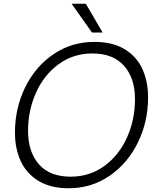

<svg xmlns="http://www.w3.org/2000/svg" viewBox="-20 -997 834 1027"><path d="M60 -288Q60 -418 114.5 -529.5Q169 -641 266 -707Q363 -773 485 -773Q581 -773 645.5 -734.5Q710 -696 741 -629Q772 -562 772 -476Q772 -346 717.5 -234.5Q663 -123 566 -56.5Q469 10 347 10Q251 10 186.5 -29Q122 -68 91 -135Q60 -202 60 -288ZM702 -467Q702 -578 644 -644.5Q586 -711 474 -711Q372 -711 293.5 -653.5Q215 -596 172.5 -501Q130 -406 130 -297Q130 -185 188 -118.5Q246 -52 358 -52Q460 -52 538.5 -109.5Q617 -167 659.5 -262Q702 -357 702 -467ZM529 -823H472L363 -977H439Z"/></svg>

Font: Open Sauce One Light Italic
Style: Regular
Weight: 300
Italic angle: -10°
Designer: Alfredo Marco Pradil
Foundry: Creative Sauce Fz LLC
Version: Version 1.477